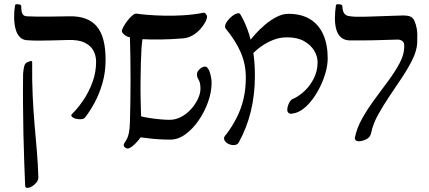

<svg xmlns="http://www.w3.org/2000/svg" viewBox="-20 -671 2082 931"><path d="M393 -102Q387 -94 373.5 -93Q360 -92 347 -95.5Q334 -99 328 -106Q322 -113 332 -121Q360 -149 386 -188Q412 -227 429 -274Q446 -321 446 -372Q446 -400 433.5 -424.5Q421 -449 391 -464Q361 -479 308 -477Q266 -476 231.5 -475Q197 -474 168 -474Q139 -474 111 -476Q90 -477 76 -491.5Q62 -506 55.5 -530.5Q49 -555 48.5 -585Q48 -615 53 -646Q54 -650 61 -650.5Q68 -651 75.5 -649Q83 -647 83 -641Q83 -616 88.5 -604.5Q94 -593 110 -592Q134 -591 159 -590.5Q184 -590 221 -590.5Q258 -591 316 -592Q363 -593 396.5 -580Q430 -567 451 -541Q472 -515 482 -475Q492 -435 492 -381Q492 -320 476.5 -267Q461 -214 438 -172Q415 -130 393 -102ZM114 240Q108 240 105.5 238Q103 236 102 231Q100 180 97.5 114.5Q95 49 93.5 -24Q92 -97 91.5 -171Q91 -245 92 -313Q94 -339 98 -352Q102 -365 112 -369L131 -376L136 -372Q135 -280 138.5 -206Q142 -132 147.5 -68Q153 -4 158.5 58.5Q164 121 166 189Q166 202 157 213.5Q148 225 135.5 232.5Q123 240 114 240Z M571 -520Q571 -527 578.5 -541Q586 -555 597.5 -570Q609 -585 620.5 -595Q632 -605 641 -605Q660 -602 695.5 -599Q731 -596 776.5 -595Q822 -594 871 -597Q920 -600 965 -609Q973 -611 978.5 -603Q984 -595 984 -591Q984 -580 975 -563Q966 -546 950 -528.5Q934 -511 913 -499Q892 -487 868 -485Q807 -480 756.5 -479.5Q706 -479 671 -481Q668 -466 666 -435Q664 -404 663 -363Q662 -322 661.5 -276.5Q661 -231 662 -187Q663 -143 664 -107Q683 -102 709.5 -98Q736 -94 761.5 -92Q787 -90 802 -90Q832 -90 859 -104.5Q886 -119 907 -142.5Q928 -166 940 -192Q952 -218 952 -241Q952 -270 943.5 -283.5Q935 -297 935 -310Q935 -320 941.5 -328.5Q948 -337 956.5 -342.5Q965 -348 974 -348Q983 -348 987 -340Q992 -336 996 -324.5Q1000 -313 1003 -298.5Q1006 -284 1006 -269Q1006 -225 989 -177Q972 -129 943.5 -87.5Q915 -46 879.5 -20Q844 6 806 6Q780 6 753.5 4.5Q727 3 703 0Q679 -3 662 -5Q650 12 635 26.5Q620 41 610 46Q601 51 593 48Q585 45 581.5 38.5Q578 32 582 25Q590 13 595.5 2.5Q601 -8 605 -26.5Q609 -45 610 -80Q613 -181 613 -285.5Q613 -390 610 -490Q594 -493 582.5 -503Q571 -513 571 -520Z M1402 -121Q1388 -117 1380.5 -122.5Q1373 -128 1373 -138Q1373 -149 1377 -160.5Q1381 -172 1387 -180.5Q1393 -189 1400 -191Q1431 -205 1458.5 -231.5Q1486 -258 1503 -293.5Q1520 -329 1520 -369Q1520 -398 1503.5 -425.5Q1487 -453 1454.5 -471.5Q1422 -490 1372 -490Q1337 -490 1305 -477.5Q1273 -465 1246 -445.5Q1219 -426 1199 -404Q1194 -399 1188 -404.5Q1182 -410 1178 -419.5Q1174 -429 1173 -435Q1172 -442 1183.5 -461Q1195 -480 1216.5 -504Q1238 -528 1265 -551Q1292 -574 1321.5 -589Q1351 -604 1378 -604Q1441 -604 1483.5 -578Q1526 -552 1547.5 -503.5Q1569 -455 1569 -389Q1569 -357 1559.5 -322Q1550 -287 1533.5 -253Q1517 -219 1496 -190.5Q1475 -162 1451 -143.5Q1427 -125 1402 -121ZM1137 21Q1131 30 1120 32Q1109 34 1097 30.5Q1085 27 1076.5 19.5Q1068 12 1066.5 2Q1065 -8 1076 -18Q1107 -59 1128.5 -102Q1150 -145 1161 -192.5Q1172 -240 1172 -295Q1172 -360 1147.5 -416.5Q1123 -473 1077 -529Q1069 -537 1072 -548.5Q1075 -560 1085 -572.5Q1095 -585 1107 -594Q1119 -603 1130 -606Q1141 -609 1145 -602Q1164 -571 1180 -528Q1196 -485 1206 -429.5Q1216 -374 1216 -304Q1216 -211 1196 -130Q1176 -49 1137 21Z M1701 -4Q1710 -50 1736.5 -97Q1763 -144 1797 -190Q1831 -236 1863.5 -280Q1896 -324 1917.5 -364.5Q1939 -405 1940 -440Q1942 -465 1930.5 -472.5Q1919 -480 1905 -479Q1866 -478 1835.5 -477Q1805 -476 1780 -475.5Q1755 -475 1730.5 -475Q1706 -475 1679 -475Q1651 -475 1634.5 -489Q1618 -503 1611 -527Q1604 -551 1604 -582Q1604 -613 1609 -646Q1610 -650 1617.5 -650.5Q1625 -651 1632.5 -649Q1640 -647 1640 -641Q1641 -618 1648.5 -607Q1656 -596 1669.5 -593.5Q1683 -591 1701 -590Q1743 -589 1799.5 -591.5Q1856 -594 1932 -596Q1961 -596 1972.5 -589.5Q1984 -583 1990 -569Q1997 -553 2001 -531.5Q2005 -510 2003 -462Q2001 -426 1981 -384.5Q1961 -343 1931.5 -298.5Q1902 -254 1870.5 -207.5Q1839 -161 1814 -116Q1789 -71 1780 -28Q1776 -5 1756 4.5Q1736 14 1719 14Q1712 14 1706 10Q1700 6 1701 -4Z"/></svg>

Font: Noto Rashi Hebrew
Style: Regular
Weight: 400
Version: Version 1.006